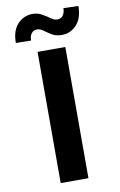

<svg xmlns="http://www.w3.org/2000/svg" viewBox="-101 -993 653 1048"><g transform="rotate(-10 225.5 -469.0)"><path d="M301.5 -727.3V0H147.7V-727.3ZM123.6 -794.4 39.4 -795.5Q39.4 -863.3 73 -899.5Q106.5 -935.7 154.8 -936.1Q182.5 -936.1 201.7 -926Q220.9 -915.8 236.9 -904.8Q249.3 -896 260.8 -889.4Q272.4 -882.8 285.9 -882.8Q306.5 -883.2 317.1 -898.3Q327.8 -913.4 328.1 -937.9L410.9 -935.4Q410.5 -867.9 377.1 -831.7Q343.8 -795.5 295.5 -795.1Q265.6 -795.1 246.8 -805.2Q228 -815.3 213.1 -826.3Q201.3 -835.2 190 -841.8Q178.6 -848.4 164.4 -848.4Q146 -848.4 134.8 -833.8Q123.6 -819.2 123.6 -794.4Z"/></g></svg>

Font: Inter UI
Style: Bold
Weight: 700
Designer: Rasmus Andersson
Foundry: rsms
Version: 3.2;8d6f07862